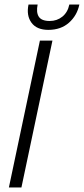

<svg xmlns="http://www.w3.org/2000/svg" viewBox="-20 -822 368 842"><path d="M192 -691Q141 -691 118 -722.5Q95 -754 105 -802H145Q138 -768 150 -749Q162 -730 198 -730Q230 -730 253.5 -749Q277 -768 284 -802H328Q318 -754 282.5 -722.5Q247 -691 192 -691ZM19 0 155 -644H210L74 0Z"/></svg>

Font: Kanit ExtraLight
Style: Italic
Weight: 275
Italic angle: -12°
Designer: Katatrad Team
Foundry: CadsonDemak
Version: Version 2.000; ttfautohint (v1.8.3)